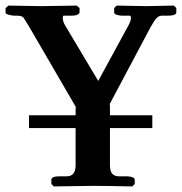

<svg xmlns="http://www.w3.org/2000/svg" viewBox="-39 -667 652 688"><path d="M355 -208V-75.2Q355 -54.2 363 -44.7Q371.1 -35.2 388.2 -35.2H414.1Q426.8 -35.2 435.3 -32Q443.8 -28.8 443.8 -22.9V-7.8L435.1 1Q334 -1 295.9 -1L153.8 1L145 -7.8V-22.9Q145 -35.2 173.8 -35.2H200.2Q231.9 -35.2 231.9 -75.2V-208H64.9V-253.9H231.9V-282.2L234.9 -279.8L66.9 -568.8Q46.4 -604 42 -606.9Q34.2 -610.8 24.9 -610.8H9.8Q-19 -614.3 -19 -622.1V-638.2L-8.8 -647Q95.7 -645 108.9 -645L235.8 -647L246.1 -638.2V-623Q246.1 -618.2 238.5 -614.5Q231 -610.8 217.8 -610.8H189Q186 -610.8 186 -602.1Q186 -589.8 194.8 -575.2L313 -377L420.9 -575.2Q430.2 -592.8 430.2 -602.1Q430.2 -610.8 425.8 -610.8H396Q370.1 -613.3 370.1 -622.1V-638.2L378.9 -647Q470.7 -645 483.9 -645L584 -647L592.8 -638.2V-623Q592.8 -610.8 562 -610.8H541Q530.3 -610.8 522 -602.1Q513.7 -593.3 500 -568.8L353 -292L355 -293V-253.9H506.8V-208Z"/></svg>

Font: Linux Libertine G
Style: Bold
Weight: 700
Designer: Philipp H. Poll
Foundry: Philipp H. Poll
Version: Version 5.0.3